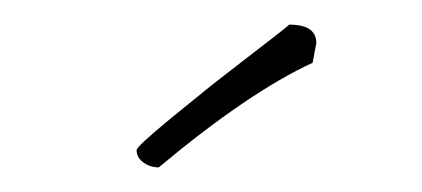

<svg xmlns="http://www.w3.org/2000/svg" viewBox="-20 -678 343 156"><path d="M91 -556Q91 -559 119 -582L151 -608L178 -629Q212 -655 215 -658Q237 -658 237 -643L234 -627Q182 -603 109 -542Q102 -542 96.5 -546Q91 -550 91 -556Z"/></svg>

Font: Amatic SC
Style: Regular
Weight: 400
Designer: Multiple Designers
Foundry: Vernon Adams
Version: Version 2.505